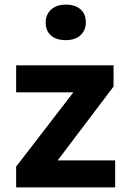

<svg xmlns="http://www.w3.org/2000/svg" viewBox="-20 -812 569 832"><path d="M50 0V-90L298 -412H50V-529H472V-437L230 -117H479V0ZM265 -638Q224 -638 201 -658Q178 -678 178 -715Q178 -749 201.5 -770.5Q225 -792 265 -792Q306 -792 329 -771.5Q352 -751 352 -715Q352 -680 328.5 -659Q305 -638 265 -638Z"/></svg>

Font: Lexend Deca SemiBold
Style: Regular
Weight: 600
Designer: Bonnie Shaver-Troup, Thomas Jockin
Foundry: Lexend
Version: Version 1.008; ttfautohint (v1.8.4.7-5d5b)